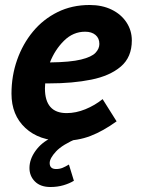

<svg xmlns="http://www.w3.org/2000/svg" viewBox="-20 -553 572 769"><path d="M26 -178Q26 -249 48.5 -313Q71 -377 112 -426.5Q153 -476 210.5 -504.5Q268 -533 339 -533Q389 -533 427 -514.5Q465 -496 486.5 -463.5Q508 -431 508 -391Q508 -324 464 -286.5Q420 -249 345.5 -234Q271 -219 177 -219Q170 -219 161 -219Q160 -209 160 -199Q160 -100 247 -100Q284 -100 322 -115.5Q360 -131 391 -156L447 -67Q393 -28 342.5 -8.5Q292 11 230 11Q137 11 81.5 -40.5Q26 -92 26 -178ZM321 -426Q273 -426 236.5 -390Q200 -354 180 -303Q262 -304 304.5 -314.5Q347 -325 362.5 -341.5Q378 -358 378 -377Q378 -400 362.5 -413Q347 -426 321 -426ZM98 120Q98 85 122 51.5Q146 18 184 0H292Q230 26 204.5 53.5Q179 81 179 100Q179 124 205 124Q219 124 231 119Q243 114 256 106L276 171Q258 182 234 189Q210 196 182 196Q142 196 120 174Q98 152 98 120Z"/></svg>

Font: Radio Canada SemiBold
Style: Italic
Weight: 600
Italic angle: -12°
Designer: Charles Daoud, Etienne Aubert Bonn, Alexandre Saumier Demers, Jacques Le Bailly
Foundry: Radio-Canada
Version: Version 2.104; ttfautohint (v1.8.4.7-5d5b);gftools[0.9.28.de